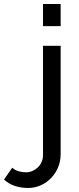

<svg xmlns="http://www.w3.org/2000/svg" viewBox="-135 -750 395 956"><path d="M5 186Q-30 186 -60.5 176Q-91 166 -115 144L-74 85Q-60 98 -41.5 103Q-23 108 -5 108Q11 108 26 101.5Q41 95 53 84Q65 73 72 57Q79 41 79 23V-522H167V17Q167 54 153.5 85Q140 116 117.5 138.5Q95 161 66 173.5Q37 186 5 186ZM79 -620V-730H167V-620Z"/></svg>

Font: PTCRaleway Medium
Style: Regular
Weight: 500
Designer: Matt McInerney, Pablo Impallari, Rodrigo Fuenzalida
Foundry: Matt McInerney, Pablo Impallari, Rodrigo Fuenzalida
Version: Version 3.000g; ttfautohint (v1.5) -l 8 -r 28 -G 28 -x 14 -D